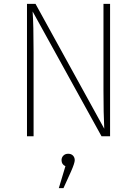

<svg xmlns="http://www.w3.org/2000/svg" viewBox="-20 -702 705 989"><path d="M547 -682V0H503L148 -643Q153 -576 153 -430V0H119V-682H163L517 -39Q513 -117 513 -237V-682ZM331 90Q347 90 356 99.5Q365 109 365 123Q365 138 346 181L307 267H283L317 154Q297 145 297 123Q297 109 306.5 99.5Q316 90 331 90Z"/></svg>

Font: Fira Sans UltraLight
Style: Regular
Weight: 200
Designer: Carrois Corporate & Edenspiekermann AG
Foundry: Carrois Corporate GbR & Edenspiekermann AG
Version: Version 4.106;PS 004.106;hotconv 1.0.70;makeotf.lib2.5.58329